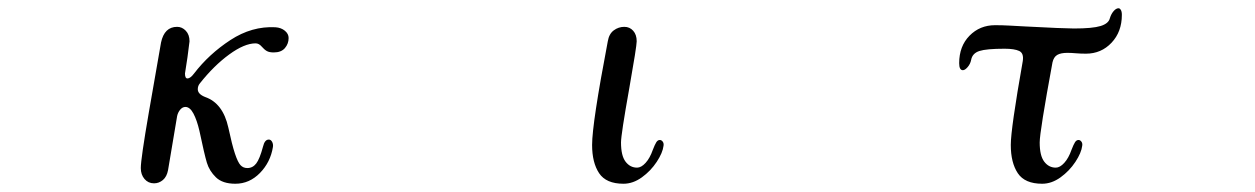

<svg xmlns="http://www.w3.org/2000/svg" viewBox="-20 -445 3040 465"><path d="M370 -342Q378 -380 409 -380Q421 -380 430 -370.5Q439 -361 439 -345L434 -306L428 -267Q428 -255 434 -255Q441 -255 450 -267Q486 -314 538 -348Q590 -382 647 -379Q661 -378 670 -370.5Q679 -363 679 -353Q679 -339 670 -328.5Q661 -318 643 -318Q632 -318 626 -321.5Q620 -325 613.5 -332.5Q607 -340 599 -340Q572 -340 535 -313Q498 -286 464 -243Q459 -237 459 -229Q459 -217 477 -210Q520 -195 533 -136Q542 -94 549 -73Q556 -52 562.5 -45Q569 -38 579 -38Q592 -38 600.5 -49Q609 -60 617 -90Q621 -107 631 -107Q636 -107 639 -101.5Q642 -96 641 -89Q635 -52 609.5 -26Q584 0 550 0Q519 0 503 -15.5Q487 -31 481 -51Q475 -71 463 -128Q457 -154 448.5 -170Q440 -186 429 -186Q422 -186 416.5 -179.5Q411 -173 409 -164L387 -33Q384 -17 374.5 -9Q365 -1 353 -1Q339 -1 330 -11.5Q321 -22 321 -38Q321 -60 340.5 -173Q360 -286 370 -342Z M1414 -94Q1414 -146 1452 -345Q1455 -363 1466.5 -371.5Q1478 -380 1492 -380Q1505 -380 1513.5 -370.5Q1522 -361 1522 -345Q1522 -333 1504 -231Q1484 -119 1484 -100Q1484 -68 1495 -53.5Q1506 -39 1523 -39Q1533 -39 1543.5 -50.5Q1554 -62 1561 -82Q1566 -95 1569.5 -100.5Q1573 -106 1578 -106Q1582 -106 1585 -102Q1588 -98 1587 -92Q1585 -75 1570.5 -53Q1556 -31 1534.5 -15.5Q1513 0 1490 0Q1448 0 1431 -25.5Q1414 -51 1414 -94Z M2428 -94Q2428 -133 2457 -297Q2460 -316 2448.5 -321.5Q2437 -327 2413 -327Q2369 -327 2352 -321.5Q2335 -316 2332 -300Q2330 -290 2323.5 -282.5Q2317 -275 2312 -275Q2303 -275 2303 -292Q2303 -333 2328 -358.5Q2353 -384 2390 -384Q2407 -384 2425.5 -383Q2444 -382 2462 -381Q2557 -376 2581 -376Q2626 -376 2645.5 -382Q2665 -388 2668 -401Q2671 -411 2677 -418Q2683 -425 2689 -425Q2692 -425 2694.5 -421Q2697 -417 2697 -409Q2697 -368 2672 -341.5Q2647 -315 2610 -315Q2597 -315 2585.5 -316Q2574 -317 2565 -317Q2549 -317 2540.5 -312Q2532 -307 2529 -294Q2498 -126 2498 -100Q2498 -68 2509 -53.5Q2520 -39 2537 -39Q2547 -39 2557.5 -50.5Q2568 -62 2575 -82Q2580 -95 2583.5 -100.5Q2587 -106 2592 -106Q2596 -106 2599 -102Q2602 -98 2601 -92Q2599 -75 2584.5 -53Q2570 -31 2548.5 -15.5Q2527 0 2504 0Q2462 0 2445 -25.5Q2428 -51 2428 -94Z"/></svg>

Font: Hina Mincho
Style: Regular
Weight: 400
Designer: satsuyako
Foundry: satsuyako
Version: Version 1.100